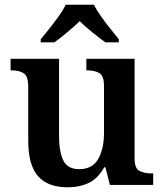

<svg xmlns="http://www.w3.org/2000/svg" viewBox="-20 -786 695 816"><path d="M267 10Q183 10 141.5 -37.5Q100 -85 100 -187V-417Q100 -461 81.5 -474Q63 -487 28 -487H25V-536H231V-206Q231 -142 249 -104.5Q267 -67 317 -67Q372 -67 397 -109.5Q422 -152 422 -223V-420Q422 -465 401.5 -476Q381 -487 350 -487H347V-536H552V-113Q552 -70 573 -59.5Q594 -49 624 -49H631V0H447L428 -75H423Q396 -27 357 -8.5Q318 10 267 10ZM153 -619Q169 -638 189.5 -664Q210 -690 229.5 -717Q249 -744 259 -766H379Q390 -744 409 -717Q428 -690 449 -664Q470 -638 485 -619V-606H428Q404 -623 372.5 -648.5Q341 -674 319 -696Q296 -674 265.5 -648.5Q235 -623 211 -606H153Z"/></svg>

Font: Noto Serif Malayalam SemiBold
Style: Regular
Weight: 600
Designer: Indian type Foundry, Jelle Bosma, Monotype Design Team
Foundry: Monotype Imaging Inc.
Version: Version 2.104; ttfautohint (v1.8.4.7-5d5b)